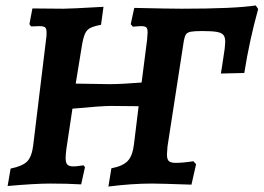

<svg xmlns="http://www.w3.org/2000/svg" viewBox="-20 -674 968 705"><path d="M928 -641Q896 -526 877 -406L791 -404L795 -428Q804 -489 805 -495Q807 -515 807 -520Q807 -538 800 -546Q793 -554 775.5 -557Q758 -560 722 -560Q693 -560 680.5 -557.5Q668 -555 663 -548Q658 -541 655 -524L595 -136Q593 -112 593 -107Q593 -89 600 -82.5Q607 -76 625 -76Q652 -76 690 -82L700 -71L683 4Q567 0 539 0Q463 0 378 11L389 -56Q431 -64 449 -83Q467 -102 472 -145L489 -284L387 -285Q353 -285 246 -275L224 -129Q221 -107 221 -93Q221 -76 227.5 -69.5Q234 -63 249 -63Q260 -63 272 -65Q284 -67 287 -67L292 -60L278 3Q226 0 165 0Q109 0 8 9L19 -55Q63 -64 80 -81.5Q97 -99 102 -141L149 -528Q151 -539 151 -554Q151 -569 145.5 -573.5Q140 -578 125 -578L94 -577L88 -585L99 -643L213 -642Q239 -642 360 -649L351 -583Q325 -578 312 -571.5Q299 -565 292.5 -551Q286 -537 281 -508L258 -367L382 -365Q426 -365 500 -371L520 -527L522 -555Q522 -569 517 -573.5Q512 -578 499 -578Q490 -578 468 -576L460 -585L473 -645Q605 -642 647 -642Q841 -642 919 -654Z"/></svg>

Font: Alegreya
Style: Bold Italic
Weight: 700
Italic angle: -7°
Designer: Juan Pablo del Peral
Foundry: Huerta Tipografica
Version: Version 2.007; ttfautohint (v1.6)